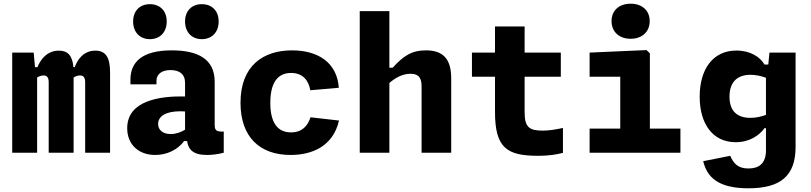

<svg xmlns="http://www.w3.org/2000/svg" viewBox="-20 -825 4380 1037"><path d="M377.5 0V-406.5C388.5 -413 399.5 -417.5 412 -417.5C429.5 -417.5 440 -408.5 440 -380.5V0H574.5V-434.5C574.5 -517.5 549 -551.5 495 -551.5C430.5 -551.5 398.5 -502.5 383.5 -462.5H376.5C371 -525 346 -551.5 298 -551.5C233.5 -551.5 198 -502.5 182.5 -462.5H169L162 -541H46V0H180.5V-406.5C191.5 -413 203.5 -417.5 215.5 -417.5C232.5 -417.5 243 -408.5 243 -380.5V0Z M908 -553C745 -553 684.5 -488 684.5 -395V-369.5H825V-388C825 -425 854.5 -447 902.5 -446.5C947.5 -446 979.5 -426.5 979.5 -377.5V-304C848 -307 667 -284 667 -132.5C667 -44.5 728.5 12 818.5 12C884 12 941 -18 974.5 -63H990.5C997 -18.5 1021.5 12 1098.5 12C1126.5 12 1156 8 1188.5 0V-114.5C1148 -112.5 1139.5 -121 1139.5 -151.5V-383.5C1139.5 -506.5 1048.5 -553 908 -553ZM789.5 -613.5C844 -613.5 880.5 -651 880.5 -709C880.5 -766.5 844 -802.5 789.5 -802.5C735.5 -802.5 699 -766.5 699 -709C699 -651 735.5 -613.5 789.5 -613.5ZM1070 -613.5C1124.5 -613.5 1161 -651 1161 -709C1161 -766.5 1124.5 -802.5 1070 -802.5C1016 -802.5 979.5 -766.5 979.5 -709C979.5 -651 1016 -613.5 1070 -613.5ZM834 -155.5C834 -197 875 -224 954.5 -224L979.5 -223V-124.5C956 -110 929 -101 902 -101C860 -101 834 -122.5 834 -155.5Z M1811 -174 1657 -191.5C1642 -145.5 1612.5 -110 1552 -110C1479.5 -110 1440 -161.5 1440 -269.5C1440 -375 1477.5 -431 1552 -431C1613.5 -431 1646.5 -393 1656 -337.5L1810 -351C1800.5 -487.5 1697 -553 1557.5 -553C1403 -553 1279 -471.5 1279 -269.5C1279 -85.5 1382.5 12 1549.5 12C1663 12 1778.5 -33 1811 -174Z M2083 0V-377C2117.5 -406.5 2155 -426.5 2197.5 -426.5C2234 -426.5 2257 -412 2257 -360V0H2417V-401C2417 -508.5 2372 -553 2280 -553C2200.5 -553 2156.5 -520 2100.5 -459H2083V-765H1923V0Z M2887.5 16.5C2939.5 16.5 2983.5 10.5 3020.5 0.5V-134C2980.5 -125 2944 -119.5 2911 -119.5C2840 -119.5 2813.5 -136.5 2813.5 -219V-410.5H3009V-541H2813.5V-682H2653.5V-541H2529V-410.5H2653.5V-221.5C2653.5 -25.5 2717.5 16.5 2887.5 16.5Z M3164.5 0H3655V-130.5H3490V-537L3472 -554.5L3164.5 -541V-410.5H3330V-130.5H3164.5ZM3386 -615.5C3447.5 -615.5 3489 -653 3489 -711C3489 -769 3447.5 -805 3386 -805C3324.5 -805 3283 -769 3283 -711C3283 -653 3324.5 -615.5 3386 -615.5Z M3759 -303C3759 -158.5 3827.5 -57 3953.5 -57C4029 -57 4080.5 -93.5 4109.5 -133H4117V-13.5C4117 58 4079.5 85 4022.5 85C3965 85 3942 57.5 3924 16.5L3778 45.5C3798 129 3855 192 4022.5 192C4195.5 192 4277 125 4277 -31.5V-541H4136L4129.5 -476.5H4109C4086 -516.5 4033.5 -552 3957.5 -552C3827.5 -552 3759 -447.5 3759 -303ZM3920 -303C3920 -380 3960.5 -421 4033 -421C4059.5 -421 4089 -415.5 4117 -405V-204.5C4090.5 -194.5 4061 -188.5 4033 -188.5C3960.5 -188.5 3920 -226 3920 -303Z"/></svg>

Font: Monaspace Neon ExtraBold
Style: Regular
Weight: 800
Designer: Riley Cran & the Lettermatic Team
Foundry: Lettermatic
Version: Version 1.200 (Monaspace Neon)